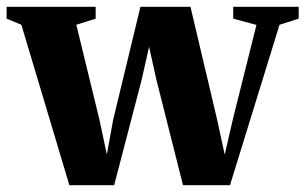

<svg xmlns="http://www.w3.org/2000/svg" viewBox="-28 -543 901 566"><path d="M-8.5 -488V-523H254V-488L197 -470L265.5 -188.5L287 -87.5L305.5 -189.5L386 -523H533.5L612.5 -188.5L634.5 -87L658 -189.5L728 -469.5L659.5 -488V-523H852.5V-488L796 -470L650 3H511.5L433 -308L411.5 -405L389.5 -307.5L308.5 3H176.5L35 -470Z"/></svg>

Font: Merriweather 96pt ExtraBold
Style: Regular
Weight: 800
Version: Version 2.100